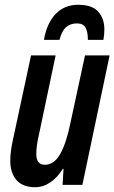

<svg xmlns="http://www.w3.org/2000/svg" viewBox="-20 -774 479 804"><path d="M127 10Q76 10 49.5 -19.5Q23 -49 23 -102Q23 -120 26 -143Q29 -166 34 -188L110 -542H213L143 -210Q132 -164 132 -129Q132 -84 168 -84Q207 -84 232.5 -130Q258 -176 274 -255L336 -542H439L325 0H242L246 -67H243Q221 -31 191 -10.5Q161 10 127 10ZM164 -607Q176 -677 213 -715.5Q250 -754 307 -754Q366 -754 391.5 -725Q417 -696 417 -651Q417 -640 416 -629Q415 -618 413 -607H348Q348 -641 338 -658.5Q328 -676 302 -676Q275 -676 257 -660.5Q239 -645 229 -607Z"/></svg>

Font: Noto Sans ExtraCondensed SemiBold
Style: Italic
Weight: 600
Width: 2
Italic angle: -12°
Designer: Monotype Design Team
Foundry: Monotype Imaging Inc.
Version: Version 2.013; ttfautohint (v1.8.4.7-5d5b)